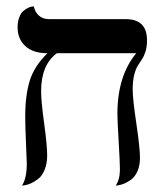

<svg xmlns="http://www.w3.org/2000/svg" viewBox="-20 -580 519 602"><path d="M396 -298.8Q396 -270 407.5 -192.9Q418.9 -115.7 418.9 -85Q418.9 -61 411.1 -43.5Q403.3 -25.9 392.1 -17.6Q380.9 -9.3 369.6 -4.4Q358.4 0 350.6 1L342.8 2Q356 -17.6 356 -48.8Q356 -69.8 352.1 -136Q348.1 -202.1 348.1 -223.1Q348.1 -341.8 407.2 -413.1H158.2Q108.9 -376.5 108.9 -293.9Q108.9 -262.7 118.4 -193.4Q127.9 -124 127.9 -92.8Q127.9 -66.9 119.9 -47.6Q111.8 -28.3 100.1 -19.3Q88.4 -10.3 76.7 -4.9Q64.5 0 56.6 1L48.8 2Q64 -20.5 64 -67.9Q64 -79.1 61.5 -130.6Q59.1 -182.1 59.1 -214.8Q59.1 -281.7 73.5 -327.6Q87.9 -373.5 128.9 -413.1Q83.5 -413.1 59.3 -435.5Q35.2 -458 35.2 -494.1Q35.2 -512.2 40.3 -525.6Q45.4 -539.1 53 -545.4Q60.5 -551.8 68.4 -555.7Q76.2 -559.1 81.1 -559.6L85.9 -560.1Q89.8 -542 102.1 -531Q114.3 -520 133.8 -520H374Q440.9 -520 440.9 -454.1Q440.9 -433.1 436.3 -418.5Q431.6 -403.8 425 -394Q418.5 -384.3 411.9 -373.8Q405.3 -363.3 400.6 -344.5Q396 -325.7 396 -298.8Z"/></svg>

Font: Linux Biolinum
Style: Regular
Weight: 400
Designer: Philipp H. Poll
Foundry: Philipp H. Poll
Version: Version 0.6.4